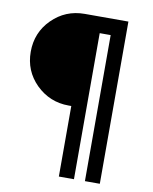

<svg xmlns="http://www.w3.org/2000/svg" viewBox="-87 -765 726 914"><g transform="rotate(10 276.0 -308.0)"><path d="M248 -700Q155 -700 90 -635Q26 -571 26 -478Q26 -386 90 -322Q156 -257 248 -257H261V84H334V-622H387V84H459V-700H261Z"/></g></svg>

Font: Unageo
Style: Regular
Weight: 400
Designer: Richard Sepsi
Foundry: Richard Sepsi
Version: Version 2.000